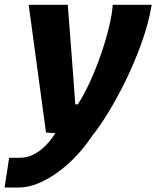

<svg xmlns="http://www.w3.org/2000/svg" viewBox="-52 -566 672 820"><path d="M-32.5 235 -13 108H31Q61.5 108 88.5 95.2Q115.5 82.5 140 58.5Q164.5 34.5 186.5 0L341 15Q314.5 55.5 278.5 94.8Q242.5 134 200.5 165.5Q158.5 197 114 216Q69.5 235 26 235ZM144.5 0 70.5 -545.5H237.5L259.5 -257.5L269.5 -120.5H280.5Q308.5 -164 334.2 -220.8Q360 -277.5 380.5 -337.8Q401 -398 414 -452.2Q427 -506.5 429.5 -545.5H596Q582 -464 551.5 -379.8Q521 -295.5 483.2 -218.8Q445.5 -142 407.8 -81.2Q370 -20.5 341 15Z"/></svg>

Font: Spline Sans Mono
Style: Bold Italic
Weight: 700
Italic angle: -4°
Monospace: yes
Version: Version 1.004